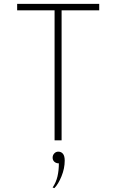

<svg xmlns="http://www.w3.org/2000/svg" viewBox="-20 -720 597 985"><path d="M296 0H260V-667H68V-700H489V-667H296ZM282 118Q268 118 259 110Q250 102 250 89Q250 76 258.5 67Q267 58 279 58Q294 58 303 69Q312 80 312 104Q312 144 295.5 184.5Q279 225 259 245L250 242Q268 215 275 184.5Q282 154 282 118Z"/></svg>

Font: Overpass Thin
Style: Regular
Weight: 100
Designer: Delve Withrington, Thomas Jockin
Foundry: Delve Fonts
Version: Version 3.000;DELV;Overpass